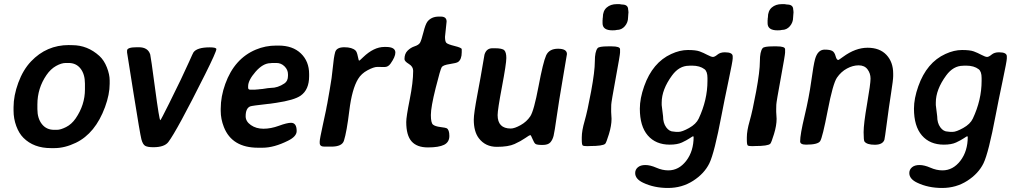

<svg xmlns="http://www.w3.org/2000/svg" viewBox="-20 -724 5010 948"><path d="M247.1 -83H261.2Q279.3 -83 306.4 -96.7Q333.5 -110.4 353.5 -139.2Q399.4 -206.1 399.4 -282.2V-311Q399.4 -357.4 377.7 -385.3Q356 -413.1 318.8 -413.1H304.7Q283.2 -413.1 256.6 -398.2Q230 -383.3 209.5 -353.5Q164.6 -288.1 164.6 -208.5V-185.1Q164.6 -139.6 186.8 -111.3Q209 -83 247.1 -83ZM248.5 7.3H231.4Q146.5 7.3 95.7 -43.5Q73.7 -65.4 60.3 -101.8Q46.9 -138.2 46.9 -178.2V-194.8Q46.9 -251.5 70.3 -315.4Q93.8 -379.4 133.3 -420.9Q210 -501.5 319.8 -501.5L328.1 -501H336.9Q412.1 -501 470.7 -447.8Q493.7 -426.8 507.6 -391.6Q521.5 -356.4 521.5 -326.7V-310.5Q521.5 -257.8 498.5 -195.3Q450.7 -65.4 354.5 -19Q299.8 7.3 248.5 7.3Z M736.8 2.9Q709.5 2.9 697.3 -3.7Q685.1 -10.3 678.2 -36.1Q671.4 -62 639.4 -263.2Q607.4 -464.4 607.4 -464.8V-474.1Q607.4 -490.7 654.8 -490.7H665.5Q710.4 -490.7 721.7 -455.1Q724.6 -445.3 745.6 -287.8Q766.6 -130.4 771.5 -130.4Q773.9 -130.4 815.4 -213.9Q856.9 -297.4 872.6 -330.6L913.6 -418.9Q933.1 -462.9 935.1 -465.3Q952.6 -490.2 1016.1 -490.2Q1048.3 -490.2 1048.3 -481.4Q1048.3 -468.3 992.7 -356.9Q852.5 -76.7 811 -22.5Q791.5 2.9 736.8 2.9Z M1205.1 -297.9V-291Q1205.1 -281.2 1215.8 -281.2H1239.7L1242.2 -281.7L1256.3 -282.7L1258.8 -283.2L1275.9 -284.7Q1308.1 -290 1317.4 -290Q1351.6 -290 1384.3 -312Q1401.9 -323.7 1401.9 -349.6V-357.4Q1401.9 -379.4 1385 -396.2Q1368.2 -413.1 1344.7 -413.1H1324.2Q1318.4 -412.1 1315.9 -412.1Q1278.8 -412.1 1241.9 -369.9Q1205.1 -327.6 1205.1 -297.9ZM1276.4 5.4H1254.4Q1125.5 5.4 1085.4 -96.7Q1069.8 -136.2 1069.8 -176.3V-187Q1069.8 -247.6 1092.3 -309.6Q1137.2 -434.6 1243.2 -479Q1290.5 -499 1344.2 -499H1355.5Q1425.3 -499 1465.8 -460Q1506.3 -420.9 1506.3 -358.4V-347.7Q1506.3 -281.2 1464.8 -252Q1433.1 -229.5 1343.8 -216.3Q1314.9 -211.9 1313.5 -211.9L1303.2 -210.9Q1223.6 -202.1 1215.3 -198.7Q1192.9 -189.5 1192.9 -149.9Q1192.9 -124.5 1218.8 -106.4Q1244.6 -88.4 1281 -88.4Q1317.4 -88.4 1357.2 -103Q1397 -117.7 1417 -117.7Q1444.8 -117.7 1444.8 -77.1Q1444.8 -50.3 1402.3 -29.3Q1333 5.4 1276.4 5.4Z M1615.7 0H1581.5Q1558.6 0 1558.6 -18.1V-25.4Q1558.6 -37.1 1574 -107.2Q1589.4 -177.2 1589.8 -180.7L1592.8 -197.3L1596.2 -213.9Q1599.1 -230.5 1602.1 -247.6L1607.9 -280.8Q1618.7 -340.3 1623.3 -390.9Q1627.9 -441.4 1634.8 -466.1Q1641.6 -490.7 1679.9 -490.7Q1718.3 -490.7 1735.4 -474.6Q1742.2 -468.3 1746.6 -446.3Q1751 -424.3 1753.2 -424.3Q1755.4 -424.3 1772.9 -441.4Q1825.7 -492.2 1877.9 -492.2H1885.7Q1932.1 -492.2 1932.1 -464.4Q1932.1 -443.4 1908.2 -409.7Q1896.5 -393.1 1878.9 -393.1Q1878.4 -393.1 1877.9 -393.1Q1859.9 -393.6 1842.8 -393.6Q1825.7 -393.6 1794.9 -377.2Q1764.2 -360.8 1748 -334Q1717.8 -284.2 1704.8 -178.2Q1691.9 -72.3 1678.2 -29.3Q1668.9 0 1615.7 0Z M2259.8 -481V-465.8Q2259.8 -430.7 2241.7 -418Q2233.9 -412.6 2200.9 -407.7Q2168 -402.8 2161.1 -392.6Q2154.3 -382.3 2130.9 -288.6Q2107.4 -194.8 2107.4 -156.2Q2107.4 -117.7 2117.7 -108.9Q2127.9 -100.1 2154.8 -96.7Q2181.6 -93.3 2185.5 -90.8Q2198.7 -83.5 2198.7 -52.7Q2198.7 -22 2172.6 -9Q2146.5 3.9 2092.5 3.9Q2038.6 3.9 2012.2 -25.9Q1985.8 -55.7 1985.8 -121.6Q1985.8 -147 2002.9 -232.4Q2020 -317.9 2020 -374.5Q2020 -395.5 1998.5 -408.4Q1977.1 -421.4 1977.1 -432.1Q1977.1 -458.5 1992.2 -473.6Q2007.3 -488.8 2027.3 -495.4Q2047.4 -502 2054 -513.2Q2060.5 -524.4 2070.6 -564.5Q2080.6 -604.5 2090.8 -617.7Q2110.4 -642.1 2147 -642.1H2156.2Q2185.1 -642.1 2185.1 -617.7L2177.2 -542Q2177.2 -519.5 2183.8 -512.5Q2190.4 -505.4 2225.1 -496.8Q2259.8 -488.3 2259.8 -481Z M2437 -155.8Q2437 -89.4 2502 -89.4Q2520.5 -89.4 2550.5 -106.2Q2580.6 -123 2598.4 -149.9Q2616.2 -176.8 2638.9 -297.1Q2661.6 -417.5 2676.5 -450.4Q2691.4 -483.4 2735.4 -483.4Q2779.3 -483.4 2779.3 -457Q2779.3 -454.1 2759 -336.7Q2738.8 -219.2 2728.5 -146.5Q2718.3 -73.7 2713.4 -53.7Q2708.5 -33.7 2697.3 -21Q2686 -8.3 2658.7 -8.3Q2631.3 -8.3 2624.3 -13.2Q2617.2 -18.1 2609.4 -37.6Q2601.6 -57.1 2598.1 -57.1Q2594.7 -57.1 2573 -42Q2551.3 -26.9 2520.5 -12.9Q2489.7 1 2433.1 1Q2376.5 1 2344.2 -41.5Q2319.3 -74.2 2319.3 -133.3Q2319.3 -163.6 2337.2 -257.8Q2355 -352.1 2363 -401.4Q2371.1 -450.7 2372.1 -454.1Q2381.3 -485.8 2411.6 -485.8H2423.3Q2460.4 -485.8 2470.2 -475.6Q2480 -465.3 2480 -437.5Q2480 -409.7 2458.5 -295.9Q2437 -182.1 2437 -155.8Z M3082.5 -657.7Q3082.5 -657.7 3081.1 -637.7Q3081.1 -613.3 3065.2 -594.7Q3049.3 -576.2 3025.4 -576.2L3017.1 -574.7H3012.7L3005.9 -574.2H3003.9Q2955.1 -574.2 2955.1 -609.4V-624.5L2955.6 -627V-631.3Q2956.5 -636.2 2956.5 -638.2Q2956.5 -670.4 2975.8 -687Q2995.1 -703.6 3025.4 -703.6H3038.6L3050.8 -701.7Q3081.5 -701.7 3081.5 -676.8Q3082.5 -671.9 3082.5 -670.4L3083 -662.1V-660.2ZM2852.5 -34.2V-45.9Q2852.5 -78.6 2866.5 -126.5Q2880.4 -174.3 2898.7 -273.2Q2917 -372.1 2917 -420.9Q2917 -469.7 2930.7 -486.3Q2938 -495.1 2981.9 -495.1H3000.5Q3041.5 -495.1 3041.5 -481V-464.4Q3041.5 -453.6 3020 -337.4Q2998.5 -221.2 2998 -207Q2997.6 -192.9 2997.6 -186V-171.4L2999.5 -137.2Q2999.5 -104 2986.6 -61.8Q2973.6 -19.5 2968.3 -14.2Q2957 -2.9 2892.1 -2.9L2879.9 -2.4Q2862.3 -2.4 2857.4 -5.6Q2852.5 -8.8 2852.5 -34.2Z M3397 -399.9H3386.7L3381.8 -399.4Q3333.5 -399.4 3298.3 -351.6Q3247.1 -281.7 3247.1 -217.8V-205.1L3253.9 -149.9Q3253.9 -116.7 3269.3 -95.5Q3284.7 -74.2 3306.6 -74.2L3318.8 -72.8H3330.1Q3347.7 -72.8 3382.3 -92Q3417 -111.3 3429.7 -138.2Q3473.1 -230.5 3473.1 -324.7V-338.9Q3473.1 -371.1 3458.5 -382.3Q3435.5 -399.9 3397 -399.9ZM3286.6 -9.8Q3217.8 -9.8 3178.5 -55.2Q3139.2 -100.6 3139.2 -187.5Q3139.2 -237.8 3160.6 -298.3Q3202.1 -415.5 3294.4 -457.5Q3336.9 -477.1 3376.5 -477.1Q3416 -477.1 3434.6 -470.2Q3453.1 -463.4 3472.4 -453.1Q3491.7 -442.9 3500.2 -442.9Q3508.8 -442.9 3522.5 -454.3Q3536.1 -465.8 3559.1 -465.8Q3597.7 -465.8 3597.7 -445.8V-435.1Q3597.7 -422.9 3576.7 -323.5Q3555.7 -224.1 3543 -157.2Q3507.3 31.7 3482.4 82.5Q3457.5 133.3 3402.3 168.7Q3347.2 204.1 3278.3 204.1Q3209.5 204.1 3155.3 178.2Q3116.2 159.7 3116.2 130.4Q3116.2 113.3 3129.4 102.1Q3142.6 90.8 3166.5 90.8Q3190.4 90.8 3220.5 104Q3250.5 117.2 3279.8 117.2Q3332 117.2 3368.4 69.8Q3404.8 22.5 3404.8 -48.8L3401.9 -51.3Q3400.4 -51.3 3385.3 -41.3Q3370.1 -31.2 3347.2 -20.5Q3324.2 -9.8 3286.6 -9.8Z M3897.5 -657.7Q3897.5 -657.7 3896 -637.7Q3896 -613.3 3880.1 -594.7Q3864.3 -576.2 3840.3 -576.2L3832 -574.7H3827.6L3820.8 -574.2H3818.8Q3770 -574.2 3770 -609.4V-624.5L3770.5 -627V-631.3Q3771.5 -636.2 3771.5 -638.2Q3771.5 -670.4 3790.8 -687Q3810.1 -703.6 3840.3 -703.6H3853.5L3865.7 -701.7Q3896.5 -701.7 3896.5 -676.8Q3897.5 -671.9 3897.5 -670.4L3897.9 -662.1V-660.2ZM3667.5 -34.2V-45.9Q3667.5 -78.6 3681.4 -126.5Q3695.3 -174.3 3713.6 -273.2Q3731.9 -372.1 3731.9 -420.9Q3731.9 -469.7 3745.6 -486.3Q3752.9 -495.1 3796.9 -495.1H3815.4Q3856.4 -495.1 3856.4 -481V-464.4Q3856.4 -453.6 3835 -337.4Q3813.5 -221.2 3813 -207Q3812.5 -192.9 3812.5 -186V-171.4L3814.5 -137.2Q3814.5 -104 3801.5 -61.8Q3788.6 -19.5 3783.2 -14.2Q3772 -2.9 3707 -2.9L3694.8 -2.4Q3677.2 -2.4 3672.4 -5.6Q3667.5 -8.8 3667.5 -34.2Z M3960 -9.8Q3930.7 -9.8 3930.7 -25.9Q3930.7 -59.6 3952.6 -151.4Q3974.6 -243.2 3985.6 -323.5Q3996.6 -403.8 4004.4 -432.1Q4017.6 -479 4051.8 -479Q4077.6 -479 4089.1 -472.7Q4100.6 -466.3 4105.7 -447Q4110.8 -427.7 4119.1 -427.7Q4121.1 -427.7 4142.6 -443.4Q4203.6 -488.3 4263.7 -488.3Q4323.7 -488.3 4356.9 -452.9Q4390.1 -417.5 4390.1 -360.4V-348.1Q4390.1 -330.1 4379.6 -263.4Q4369.1 -196.8 4358.9 -118.2Q4348.6 -39.6 4346.7 -33.7Q4337.9 -9.3 4299.3 -9.3Q4260.7 -9.3 4248.5 -24.9Q4244.1 -30.3 4244.1 -71.3Q4244.1 -112.3 4261.2 -211.2Q4278.3 -310.1 4278.3 -335.9Q4278.3 -361.8 4263.4 -381.6Q4248.5 -401.4 4219.7 -401.4Q4190.9 -401.4 4161.9 -385.7Q4132.8 -370.1 4112.5 -340.6Q4092.3 -311 4066.7 -177.7Q4041 -44.4 4029.5 -27.1Q4018.1 -9.8 3960 -9.8Z M4750.5 -399.9H4740.2L4735.4 -399.4Q4687 -399.4 4651.9 -351.6Q4600.6 -281.7 4600.6 -217.8V-205.1L4607.4 -149.9Q4607.4 -116.7 4622.8 -95.5Q4638.2 -74.2 4660.2 -74.2L4672.4 -72.8H4683.6Q4701.2 -72.8 4735.8 -92Q4770.5 -111.3 4783.2 -138.2Q4826.7 -230.5 4826.7 -324.7V-338.9Q4826.7 -371.1 4812 -382.3Q4789.1 -399.9 4750.5 -399.9ZM4640.1 -9.8Q4571.3 -9.8 4532 -55.2Q4492.7 -100.6 4492.7 -187.5Q4492.7 -237.8 4514.2 -298.3Q4555.7 -415.5 4647.9 -457.5Q4690.4 -477.1 4730 -477.1Q4769.5 -477.1 4788.1 -470.2Q4806.6 -463.4 4825.9 -453.1Q4845.2 -442.9 4853.8 -442.9Q4862.3 -442.9 4876 -454.3Q4889.6 -465.8 4912.6 -465.8Q4951.2 -465.8 4951.2 -445.8V-435.1Q4951.2 -422.9 4930.2 -323.5Q4909.2 -224.1 4896.5 -157.2Q4860.8 31.7 4835.9 82.5Q4811 133.3 4755.9 168.7Q4700.7 204.1 4631.8 204.1Q4563 204.1 4508.8 178.2Q4469.7 159.7 4469.7 130.4Q4469.7 113.3 4482.9 102.1Q4496.1 90.8 4520 90.8Q4543.9 90.8 4574 104Q4604 117.2 4633.3 117.2Q4685.5 117.2 4721.9 69.8Q4758.3 22.5 4758.3 -48.8L4755.4 -51.3Q4753.9 -51.3 4738.8 -41.3Q4723.6 -31.2 4700.7 -20.5Q4677.7 -9.8 4640.1 -9.8Z"/></svg>

Font: Averia Sans Libre
Style: Bold Italic
Weight: 700
Italic angle: -6.90001°
Version: Version 1.002